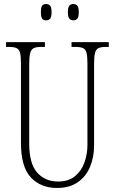

<svg xmlns="http://www.w3.org/2000/svg" viewBox="-20 -923 571 953"><path d="M263 10Q182 10 133 -42.5Q84 -95 84 -214V-608Q84 -644 79.5 -661Q75 -678 62.5 -684Q50 -690 26 -690H10V-714H203V-690H183Q160 -690 147.5 -684Q135 -678 130 -660Q125 -642 125 -605V-210Q125 -111 164.5 -66.5Q204 -22 268 -22Q321 -22 353 -49Q385 -76 399.5 -117.5Q414 -159 414 -203V-607Q414 -643 409.5 -660.5Q405 -678 392.5 -684Q380 -690 356 -690H335V-714H520V-690H504Q481 -690 468.5 -684Q456 -678 451.5 -660Q447 -642 447 -606V-201Q447 -143 427 -95Q407 -47 366 -18.5Q325 10 263 10ZM344 -822Q331 -822 324 -830.5Q317 -839 317 -862Q317 -886 324 -894.5Q331 -903 344 -903Q357 -903 364 -894.5Q371 -886 371 -862Q371 -839 364 -830.5Q357 -822 344 -822ZM209 -822Q195 -822 189 -830.5Q183 -839 183 -862Q183 -886 189 -894.5Q195 -903 209 -903Q222 -903 229 -894.5Q236 -886 236 -862Q236 -839 229 -830.5Q222 -822 209 -822Z"/></svg>

Font: Noto Serif Myanmar ExtraCondensed ExtraLight
Style: Regular
Weight: 200
Width: 2
Designer: Ben Mitchell and the Monotype Design Team
Foundry: Monotype Imaging Inc.
Version: Version 2.106; ttfautohint (v1.8.4.7-5d5b)